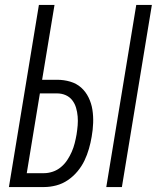

<svg xmlns="http://www.w3.org/2000/svg" viewBox="-20 -755 640 775"><path d="M409 0 530 -735H593L472 0ZM16 0 137 -735H200L150 -433H210Q238 -433 263.5 -425.5Q289 -418 307.5 -401.5Q326 -385 337.5 -361.5Q349 -338 353 -312Q357 -286 356 -258.5Q355 -231 350 -203Q346 -179 339 -154.5Q332 -130 321 -107Q310 -84 293 -63.5Q276 -43 254 -28Q232 -13 207 -6.5Q182 0 158 0ZM88 -56H158Q175 -56 193 -62Q211 -68 226 -80.5Q241 -93 251.5 -109Q262 -125 269.5 -142Q277 -159 281.5 -177Q286 -195 289 -212Q292 -231 293.5 -249Q295 -267 293.5 -285Q292 -303 287 -320Q282 -337 271.5 -350.5Q261 -364 245 -371Q229 -378 210 -378H141Z"/></svg>

Font: Iosevka Light Extended Oblique
Style: Regular
Weight: 300
Width: 7
Italic angle: -9°
Monospace: yes
Designer: Belleve Invis
Foundry: Belleve Invis
Version: Version 32.5.0; ttfautohint (v1.8.4)